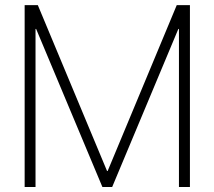

<svg xmlns="http://www.w3.org/2000/svg" viewBox="-20 -748 858 768"><path d="M78.6 -727.5H131.3L408.2 -64H410.6L687 -727.5H739.7V0H695.8V-632.3H693.4L428.7 0H389.6L124.5 -632.3H122.1V0H78.6Z"/></svg>

Font: Inter Display Extra Light
Style: Regular
Weight: 200
Designer: Rasmus Andersson
Foundry: rsms
Version: Version 4.000;git-4fc901f